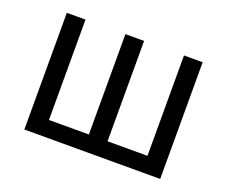

<svg xmlns="http://www.w3.org/2000/svg" viewBox="-89 -636 914 773"><g transform="rotate(20 368.0 -250.0)"><path d="M77 0V-500H157V-70H328V-500H408V-70H579V-500H659V0Z"/></g></svg>

Font: PTSans
Style: Regular
Weight: 400
Designer: A.Korolkova, O.Umpeleva, V.Yefimov
Foundry: ParaType Ltd
Version: Version 2.003W OFL